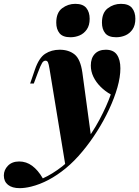

<svg xmlns="http://www.w3.org/2000/svg" viewBox="-152 -792 725 1000"><path d="M323 -75 190 78 106 -433Q102 -458 98 -467Q94 -476 85 -476Q75 -476 67.5 -464.5Q60 -453 45 -413L24 -357H5L30 -430Q51 -491 83.5 -512Q116 -533 159 -533Q206 -533 236.5 -508.5Q267 -484 277 -414ZM71 137Q120 115 171 75.5Q222 36 275 -31Q328 -97 366 -168.5Q404 -240 425 -300Q395 -317 371.5 -340.5Q348 -364 334.5 -392Q321 -420 321 -451Q321 -489 341.5 -511Q362 -533 399 -533Q439 -533 457 -507Q475 -481 475 -436Q475 -391 459.5 -336.5Q444 -282 416.5 -223Q389 -164 353.5 -108Q318 -52 278 -4Q236 47 191 84Q146 121 100.5 145Q55 169 10 180Q-6 184 -21.5 186Q-37 188 -49 188Q-89 188 -110.5 170.5Q-132 153 -132 122Q-132 93 -110.5 71Q-89 49 -52 49Q-15 49 15.5 71.5Q46 94 71 137ZM141 -674Q141 -726 171.5 -749Q202 -772 240 -772Q280 -772 297.5 -750.5Q315 -729 315 -694Q315 -660 300 -638.5Q285 -617 262.5 -607.5Q240 -598 215 -598Q175 -598 158 -619Q141 -640 141 -674ZM379 -674Q379 -726 409.5 -749Q440 -772 478 -772Q518 -772 535.5 -750.5Q553 -729 553 -694Q553 -660 538 -638.5Q523 -617 500.5 -607.5Q478 -598 453 -598Q413 -598 396 -619Q379 -640 379 -674Z"/></svg>

Font: Playfair Display Black
Style: Italic
Weight: 900
Italic angle: -14°
Designer: Claus Eggers Sørensen
Foundry: Claus Eggers Sørensen
Version: Version 1.203